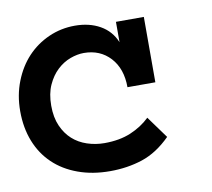

<svg xmlns="http://www.w3.org/2000/svg" viewBox="-70 -534 677 613"><g transform="rotate(-10 268.0 -227.5)"><path d="M438 -64.9Q394 -21 345.5 -4.9Q296.9 11.2 240.2 11.2Q183.1 11.2 136.5 -5.9Q89.8 -22.9 57.4 -54Q24.9 -85 7.6 -128.9Q-9.8 -172.9 -9.8 -227.1Q-9.8 -278.8 7.6 -323Q24.9 -367.2 54.4 -398.7Q84 -430.2 124 -448Q164.1 -465.8 209 -465.8Q255.9 -465.8 290.5 -446.3Q325.2 -426.8 340.8 -389.2V-455.1H431.2V-243.2H340.8Q340.8 -303.2 307.9 -339.1Q274.9 -375 222.2 -375Q201.2 -375 178 -366.5Q154.8 -357.9 135.5 -339.8Q116.2 -321.8 103.5 -293.9Q90.8 -266.1 90.8 -227.1Q90.8 -189 103 -161.4Q115.2 -133.8 135 -116Q154.8 -98.1 181.9 -89.1Q209 -80.1 237.8 -80.1Q287.1 -80.1 323.5 -95.5Q359.9 -110.8 386.2 -136.2Z"/></g></svg>

Font: Anonymous Pro
Style: Bold
Weight: 700
Monospace: yes
Designer: Mark Simonson
Version: Version 1.003